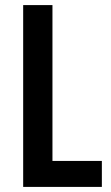

<svg xmlns="http://www.w3.org/2000/svg" viewBox="-20 -734 436 754"><path d="M71 0V-714H186V-102H380V0Z"/></svg>

Font: Noto Sans Telugu ExtraCondensed SemiBold
Style: Regular
Weight: 600
Width: 2
Designer: Jelle Bosma - Monotype Design Team
Foundry: Monotype Imaging Inc.
Version: Version 2.005; ttfautohint (v1.8.4.7-5d5b)